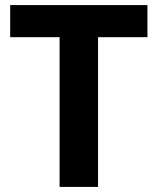

<svg xmlns="http://www.w3.org/2000/svg" viewBox="-20 -734 619 754"><path d="M365 0H214V-588H20V-714H559V-588H365Z"/></svg>

Font: Noto Sans Devanagari
Style: Bold
Weight: 700
Version: Version 2.003